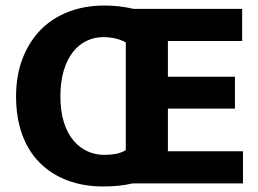

<svg xmlns="http://www.w3.org/2000/svg" viewBox="-20 -662 931 693"><path d="M353 11Q281 11 223 -11Q165 -33 123.5 -74.5Q82 -116 60 -176.5Q38 -237 38 -314Q38 -389 61 -449.5Q84 -510 125.5 -553Q167 -596 226 -619Q285 -642 357 -642Q412 -642 462 -630H854V-514H586V-385H828V-270H586V-116H857V0H458Q433 6 407 8.5Q381 11 353 11ZM353 -528Q321 -528 292.5 -514.5Q264 -501 243 -474Q222 -447 210 -407Q198 -367 198 -314Q198 -261 210.5 -221Q223 -181 245 -155Q267 -129 295.5 -116Q324 -103 357 -103Q378 -103 397.5 -106.5Q417 -110 434 -120V-509Q399 -528 353 -528Z"/></svg>

Font: Mukta Mahee ExtraBold
Style: Regular
Weight: 800
Designer: Shuchita Grover, Noopur Datye, Girish Dalvi, Yashodeep Gholap
Foundry: Ek Type
Version: Version 2.538;PS 1.000;hotconv 16.6.51;makeotf.lib2.5.65220;